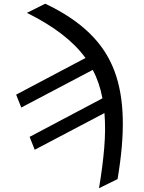

<svg xmlns="http://www.w3.org/2000/svg" viewBox="-20 -781 762 1014"><path d="M431.5 -474.8Q382.8 -541.9 305.9 -601Q229 -660.2 122.2 -713.1L218.8 -761.4Q291.2 -727.3 349.4 -688.4Q407.7 -649.5 452.9 -605.5Q498.2 -561.4 530.7 -511.9Q563.2 -462.4 584.2 -406.6Q605.1 -350.9 615.9 -287.8Q626.8 -224.8 628.4 -153.8Q630 -82.7 622.9 -3.2Q615.8 76.3 600.9 164.8L502.8 213.1Q522.4 97.7 530.5 -0.9Q538.7 -99.4 531.6 -183.9L163.4 9.9L136.4 -58.2L521 -261.7Q505.7 -344.5 469.8 -411.9L92.3 -213.1L65.3 -281.2Z"/></svg>

Font: Inter P
Style: Italic
Weight: 400
Italic angle: -9.40001°
Designer: Rasmus Andersson
Foundry: rsms
Version: Version 3.018;git-588b23468